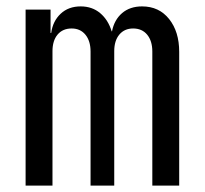

<svg xmlns="http://www.w3.org/2000/svg" viewBox="-20 -580 640 600"><path d="M60 0V-550H138V-477H140Q145 -514 169.5 -537Q194 -560 232 -560Q268 -560 293 -539Q318 -518 329 -482H330Q337 -518 361.5 -539Q386 -560 424 -560Q477 -560 508.5 -520.5Q540 -481 540 -418V0H456V-419Q456 -452 440 -471.5Q424 -491 396 -491Q369 -491 353 -472Q337 -453 337 -420V0H263V-419Q263 -452 247 -471.5Q231 -491 204 -491Q176 -491 160 -472Q144 -453 144 -420V0Z"/></svg>

Font: JetBrains Mono NL
Style: Regular
Weight: 400
Monospace: yes
Designer: Philipp Nurullin, Konstantin Bulenkov
Foundry: JetBrains
Version: Version 2.305; ttfautohint (v1.8.4.7-5d5b)